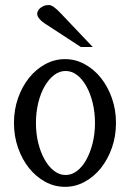

<svg xmlns="http://www.w3.org/2000/svg" viewBox="-20 -723 514 759"><path d="M35.2 -237.3Q35.2 -289.1 51.3 -335Q67.4 -380.9 94.7 -415Q122.1 -449.2 158.7 -469.2Q195.3 -489.3 237.3 -489.3Q278.3 -489.3 314.9 -469.2Q351.6 -449.2 378.9 -415Q406.2 -380.9 422.4 -335Q438.5 -289.1 438.5 -237.3Q438.5 -184.6 422.4 -138.7Q406.2 -92.8 378.9 -58.6Q351.6 -24.4 314.9 -4.4Q278.3 15.6 237.3 15.6Q195.3 15.6 158.7 -4.4Q122.1 -24.4 94.7 -58.6Q67.4 -92.8 51.3 -138.7Q35.2 -184.6 35.2 -237.3ZM122.1 -237.3Q122.1 -194.3 131.3 -157.2Q140.6 -120.1 156.7 -91.8Q172.9 -63.5 193.8 -47.4Q214.8 -31.2 239.3 -31.2Q263.7 -31.2 284.7 -47.4Q305.7 -63.5 321.3 -91.8Q336.9 -120.1 346.2 -157.2Q355.5 -194.3 355.5 -237.3Q355.5 -279.3 346.2 -316.9Q336.9 -354.5 321.3 -382.3Q305.7 -410.2 284.7 -426.3Q263.7 -442.4 239.3 -442.4Q214.8 -442.4 193.8 -426.3Q172.9 -410.2 156.7 -382.3Q140.6 -354.5 131.3 -316.9Q122.1 -279.3 122.1 -237.3ZM299.8 -537.1 165 -625Q127 -648.4 127 -668.9Q127 -672.9 129.4 -678.7Q131.8 -684.6 137.7 -689.9Q143.6 -695.3 152.3 -699.2Q161.1 -703.1 173.8 -703.1Q189.5 -703.1 219.7 -670.9L346.7 -537.1Z"/></svg>

Font: Subtext
Style: Regular
Weight: 400
Designer: Christopher J. Fynn
Foundry: Christopher J. Fynn for DDC
Version: Version 1.000 preliminary